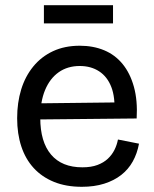

<svg xmlns="http://www.w3.org/2000/svg" viewBox="-20 -706 593 739"><path d="M295 13Q234 13 187.5 -6Q141 -25 109.5 -59.5Q78 -94 62 -142.5Q46 -191 46 -251Q46 -311 61.5 -361.5Q77 -412 108 -450Q139 -488 184 -509Q229 -530 287 -530Q339 -530 381 -512.5Q423 -495 452 -459.5Q481 -424 495.5 -371.5Q510 -319 506 -250L103 -246V-308L448 -312L420 -271Q424 -331 408.5 -371Q393 -411 361.5 -431.5Q330 -452 287 -452Q240 -452 206 -428Q172 -404 153.5 -359.5Q135 -315 135 -252Q135 -160 176.5 -111Q218 -62 297 -62Q331 -62 355 -71Q379 -80 395 -95Q411 -110 420.5 -129Q430 -148 434 -169L515 -153Q508 -115 491 -84.5Q474 -54 446.5 -32.5Q419 -11 381 1Q343 13 295 13ZM149 -616V-686H415V-616Z"/></svg>

Font: Bricolage Grotesque 36pt
Style: Regular
Weight: 400
Designer: Mathieu Triay
Foundry: Atelier Triay
Version: Version 1.001;gftools[0.9.33.dev8+g029e19f]